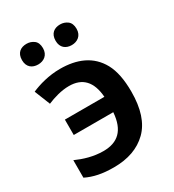

<svg xmlns="http://www.w3.org/2000/svg" viewBox="-182 -847 869 960"><g transform="rotate(-30 252.5 -367.0)"><path d="M61 -684.1C61 -643.6 87.4 -625 121.1 -625C152.8 -625 182.1 -643.6 182.1 -684.1C182.1 -705.1 175.8 -720.7 163.6 -730C151.4 -739.3 137.2 -744.1 121.1 -744.1C87.4 -744.1 61 -726.6 61 -684.1ZM254.9 -684.1C254.9 -643.6 281.7 -625 314.9 -625C346.7 -625 376 -643.6 376 -684.1C376 -705.1 369.6 -720.7 357.4 -730C345.2 -739.3 331.1 -744.1 314.9 -744.1C281.7 -744.1 254.9 -726.6 254.9 -684.1ZM191.9 9.8C273.4 9.8 337.9 -13.2 385.3 -59.6C432.6 -106 456.1 -177.7 456.1 -274.9C456.1 -344.2 445.3 -398.9 423.3 -439.5C379.4 -520 300.3 -551.8 203.1 -551.8C138.7 -551.8 78.1 -534.2 37.1 -516.1L73.2 -425.8C108.9 -440.9 154.8 -455.1 199.2 -455.1C276.9 -455.1 319.3 -410.2 326.2 -319.8H98.1V-231H326.2C318.8 -129.4 269.5 -86.9 187 -86.9C129.9 -86.9 78.1 -103 33.2 -123V-22C76.7 -0.5 125.5 9.8 191.9 9.8Z"/></g></svg>

Font: Noto Reveo Sans
Style: Regular
Weight: 600
Designer: Monotype Design Team
Foundry: Monotype Imaging Inc.
Version: Version 2.007